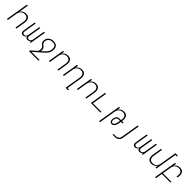

<svg xmlns="http://www.w3.org/2000/svg" viewBox="690 -3170 5819 5819"><g transform="rotate(45 3600.0 -260.0)"><path d="M39 0 160 -735H203L152 -424Q166 -449 186.5 -469.5Q207 -490 231.5 -503.5Q256 -517 283 -522.5Q310 -528 337 -528Q366 -528 393.5 -521.5Q421 -515 443 -499Q465 -483 478.5 -459.5Q492 -436 498 -408.5Q504 -381 503 -352Q502 -323 497 -294L449 0H406L456 -301Q459 -324 460 -347.5Q461 -371 455.5 -393Q450 -415 439 -434Q428 -453 410 -466Q392 -479 370 -484.5Q348 -490 324 -490Q302 -490 280 -486Q258 -482 236.5 -471.5Q215 -461 197 -444.5Q179 -428 166 -408.5Q153 -389 146 -367Q139 -345 135 -323L82 0Z M730 8Q706 8 685.5 -2Q665 -12 654 -31.5Q643 -51 642 -75Q641 -99 645 -123L711 -520H753L686 -116Q683 -100 684.5 -83.5Q686 -67 694.5 -54.5Q703 -42 718 -36Q733 -30 749 -30Q767 -30 785 -38Q803 -46 815.5 -61Q828 -76 834.5 -94Q841 -112 844 -130L909 -520H951L884 -116Q881 -100 882.5 -83.5Q884 -67 892.5 -54.5Q901 -42 916 -36Q931 -30 947 -30Q965 -30 983 -38Q1001 -46 1013.5 -61Q1026 -76 1032.5 -94Q1039 -112 1042 -130L1107 -520H1149L1063 0H1021L1028 -47Q1020 -34 1009 -23.5Q998 -13 984.5 -5.5Q971 2 956.5 5Q942 8 928 8Q911 8 895.5 3.5Q880 -1 868.5 -11Q857 -21 850 -35.5Q843 -50 841 -66Q834 -50 822.5 -35.5Q811 -21 796 -11Q781 -1 764 3.5Q747 8 730 8Z M1613 215H1203L1209 177L1389 17Q1399 2 1404.5 -15Q1410 -32 1413 -50H1456L1454 -40L1532 -109Q1554 -128 1575 -149Q1596 -170 1613 -194.5Q1630 -219 1640.5 -246Q1651 -273 1655 -300L1656 -301Q1660 -325 1660 -348.5Q1660 -372 1655 -394Q1650 -416 1638 -435Q1626 -454 1607.5 -466.5Q1589 -479 1566 -484.5Q1543 -490 1520 -490Q1488 -490 1456 -482Q1424 -474 1396.5 -454.5Q1369 -435 1352.5 -405.5Q1336 -376 1331 -344Q1327 -321 1331 -299.5Q1335 -278 1346 -260.5Q1357 -243 1372.5 -229.5Q1388 -216 1404 -202.5Q1420 -189 1434 -173Q1448 -157 1454.5 -137Q1461 -117 1460.5 -94.5Q1460 -72 1456 -50H1413Q1417 -72 1416 -95Q1415 -118 1405 -136.5Q1395 -155 1379.5 -169Q1364 -183 1348.5 -197Q1333 -211 1319 -227Q1305 -243 1296.5 -262.5Q1288 -282 1286.5 -304.5Q1285 -327 1289 -350Q1293 -375 1302.5 -400.5Q1312 -426 1329 -447.5Q1346 -469 1369 -485Q1392 -501 1417 -511Q1442 -521 1468 -524.5Q1494 -528 1519 -528Q1549 -528 1578 -522Q1607 -516 1631 -501Q1655 -486 1671.5 -463Q1688 -440 1695.5 -412.5Q1703 -385 1703 -355Q1703 -325 1697 -294Q1692 -264 1680.5 -233.5Q1669 -203 1650.5 -176Q1632 -149 1608.5 -125.5Q1585 -102 1560 -80L1270 177H1619Z M1839 0 1925 -520H1968L1952 -424Q1966 -449 1986.5 -469.5Q2007 -490 2031.5 -503.5Q2056 -517 2083 -522.5Q2110 -528 2137 -528Q2166 -528 2193.5 -521.5Q2221 -515 2243 -499Q2265 -483 2278.5 -459.5Q2292 -436 2298 -408.5Q2304 -381 2303 -352Q2302 -323 2297 -294L2249 0H2206L2256 -301Q2259 -324 2260 -347.5Q2261 -371 2255.5 -393Q2250 -415 2239 -434Q2228 -453 2210 -466Q2192 -479 2170 -484.5Q2148 -490 2124 -490Q2102 -490 2080 -486Q2058 -482 2036.5 -471.5Q2015 -461 1997 -444.5Q1979 -428 1966 -408.5Q1953 -389 1946 -367Q1939 -345 1935 -323L1882 0Z M2770 215 2856 -301Q2859 -324 2860 -347.5Q2861 -371 2855.5 -393Q2850 -415 2839 -434Q2828 -453 2810 -466Q2792 -479 2770 -484.5Q2748 -490 2724 -490Q2702 -490 2680 -486Q2658 -482 2636.5 -471.5Q2615 -461 2597 -444.5Q2579 -428 2566 -408.5Q2553 -389 2546 -367Q2539 -345 2535 -323L2482 0H2439L2525 -520H2568L2552 -424Q2566 -449 2586.5 -469.5Q2607 -490 2631.5 -503.5Q2656 -517 2683 -522.5Q2710 -528 2737 -528Q2766 -528 2793.5 -521.5Q2821 -515 2843 -499Q2865 -483 2878.5 -459.5Q2892 -436 2898 -408.5Q2904 -381 2903 -352Q2902 -323 2897 -294L2819 177H2884L2878 215Z M3039 0 3125 -520H3168L3152 -424Q3166 -449 3186.5 -469.5Q3207 -490 3231.5 -503.5Q3256 -517 3283 -522.5Q3310 -528 3337 -528Q3366 -528 3393.5 -521.5Q3421 -515 3443 -499Q3465 -483 3478.5 -459.5Q3492 -436 3498 -408.5Q3504 -381 3503 -352Q3502 -323 3497 -294L3449 0H3406L3456 -301Q3459 -324 3460 -347.5Q3461 -371 3455.5 -393Q3450 -415 3439 -434Q3428 -453 3410 -466Q3392 -479 3370 -484.5Q3348 -490 3324 -490Q3302 -490 3280 -486Q3258 -482 3236.5 -471.5Q3215 -461 3197 -444.5Q3179 -428 3166 -408.5Q3153 -389 3146 -367Q3139 -345 3135 -323L3082 0Z M3639 0 3725 -520H3768L3688 -38H4055L4049 0Z M4203 215 4325 -520H4368L4352 -424Q4366 -449 4386.5 -469.5Q4407 -490 4431.5 -503.5Q4456 -517 4483 -522.5Q4510 -528 4537 -528Q4566 -528 4593.5 -521.5Q4621 -515 4643 -499Q4665 -483 4678.5 -459.5Q4692 -436 4698 -408.5Q4704 -381 4703 -352Q4702 -323 4697 -294L4695 -279H4760L4761 -241H4689L4680 -189Q4677 -168 4672 -147.5Q4667 -127 4659.5 -106.5Q4652 -86 4642 -66.5Q4632 -47 4617.5 -30Q4603 -13 4582.5 -2.5Q4562 8 4541 8Q4523 8 4506.5 3.5Q4490 -1 4477 -11.5Q4464 -22 4456.5 -37.5Q4449 -53 4446 -70Q4443 -87 4444 -104.5Q4445 -122 4448 -140Q4451 -156 4455 -172.5Q4459 -189 4466.5 -204.5Q4474 -220 4484.5 -234Q4495 -248 4508.5 -258.5Q4522 -269 4539 -274Q4556 -279 4572 -279H4652L4656 -301Q4659 -324 4660 -347.5Q4661 -371 4655.5 -393Q4650 -415 4639 -434Q4628 -453 4610 -466Q4592 -479 4570 -484.5Q4548 -490 4524 -490Q4502 -490 4480 -486Q4458 -482 4436.5 -471.5Q4415 -461 4397 -444.5Q4379 -428 4366 -408.5Q4353 -389 4346 -367Q4339 -345 4335 -323L4246 215ZM4539 -30Q4555 -30 4569.5 -40.5Q4584 -51 4594 -65Q4604 -79 4611 -94.5Q4618 -110 4622.5 -125.5Q4627 -141 4630.5 -157Q4634 -173 4637 -189L4646 -241H4572Q4560 -241 4548 -236.5Q4536 -232 4526.5 -223.5Q4517 -215 4510 -204Q4503 -193 4498 -181.5Q4493 -170 4490 -158Q4487 -146 4485 -134Q4483 -123 4482 -111Q4481 -99 4482.5 -87.5Q4484 -76 4488 -65.5Q4492 -55 4499 -46.5Q4506 -38 4517 -34Q4528 -30 4539 -30Z M4786 215 4785 177H4885Q4902 177 4919 174Q4936 171 4952.5 163Q4969 155 4983 142.5Q4997 130 5006.5 114.5Q5016 99 5021.5 82.5Q5027 66 5030 49L5124 -520H5167L5072 55Q5068 77 5061 98Q5054 119 5041.5 138.5Q5029 158 5010.5 173.5Q4992 189 4971.5 198.5Q4951 208 4929 211.5Q4907 215 4886 215Z M5530 8Q5506 8 5485.5 -2Q5465 -12 5454 -31.5Q5443 -51 5442 -75Q5441 -99 5445 -123L5511 -520H5553L5486 -116Q5483 -100 5484.5 -83.5Q5486 -67 5494.5 -54.5Q5503 -42 5518 -36Q5533 -30 5549 -30Q5567 -30 5585 -38Q5603 -46 5615.5 -61Q5628 -76 5634.5 -94Q5641 -112 5644 -130L5709 -520H5751L5684 -116Q5681 -100 5682.5 -83.5Q5684 -67 5692.5 -54.5Q5701 -42 5716 -36Q5731 -30 5747 -30Q5765 -30 5783 -38Q5801 -46 5813.5 -61Q5826 -76 5832.5 -94Q5839 -112 5842 -130L5907 -520H5949L5863 0H5821L5828 -47Q5820 -34 5809 -23.5Q5798 -13 5784.5 -5.5Q5771 2 5756.5 5Q5742 8 5728 8Q5711 8 5695.5 3.5Q5680 -1 5668.5 -11Q5657 -21 5650 -35.5Q5643 -50 5641 -66Q5634 -50 5622.5 -35.5Q5611 -21 5596 -11Q5581 -1 5564 3.5Q5547 8 5530 8Z M6236 8Q6207 8 6180 1.5Q6153 -5 6131 -21Q6109 -37 6095.5 -60.5Q6082 -84 6076 -111.5Q6070 -139 6070.5 -168Q6071 -197 6076 -226L6125 -520H6168L6118 -219Q6114 -196 6113 -172.5Q6112 -149 6117.5 -127Q6123 -105 6134.5 -86Q6146 -67 6164 -54Q6182 -41 6204 -35.5Q6226 -30 6250 -30Q6272 -30 6294 -34Q6316 -38 6337 -48.5Q6358 -59 6376.5 -75.5Q6395 -92 6407.5 -111.5Q6420 -131 6427.5 -153Q6435 -175 6438 -197L6527 -735H6635L6629 -697H6564L6449 0H6406L6422 -96Q6407 -71 6387 -50.5Q6367 -30 6342 -16.5Q6317 -3 6290 2.5Q6263 8 6236 8Z M6603 215 6725 -520H6768L6752 -424Q6766 -449 6786.5 -469.5Q6807 -490 6831.5 -503.5Q6856 -517 6883 -522.5Q6910 -528 6937 -528Q6966 -528 6993.5 -521.5Q7021 -515 7043 -499Q7065 -483 7078.5 -459.5Q7092 -436 7098 -408.5Q7104 -381 7103 -352Q7102 -323 7097 -294L7092 -260H7049L7056 -301Q7059 -324 7060 -347.5Q7061 -371 7055.5 -393Q7050 -415 7039 -434Q7028 -453 7010 -466Q6992 -479 6970 -484.5Q6948 -490 6924 -490Q6902 -490 6880 -486Q6858 -482 6836.5 -471.5Q6815 -461 6797 -444.5Q6779 -428 6766 -408.5Q6753 -389 6746 -367Q6739 -345 6735 -323L6688 -38H7055L7049 0H6682L6646 215Z"/></g></svg>

Font: Iosevka XLt Ex Obl
Style: Regular
Weight: 200
Width: 7
Italic angle: -9°
Monospace: yes
Designer: Belleve Invis
Foundry: Belleve Invis
Version: Version 32.5.0; ttfautohint (v1.8.4)